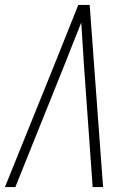

<svg xmlns="http://www.w3.org/2000/svg" viewBox="-24 -755 544 775"><path d="M-4 0 194 -490 292 -735H338L392 0H350L315 -490Q312 -534 309.5 -577.5Q307 -621 304 -664Q287 -621 269.5 -577.5Q252 -534 235 -490L38 0Z"/></svg>

Font: Iosevka Extralight Oblique
Style: Regular
Weight: 200
Italic angle: -9°
Monospace: yes
Designer: Belleve Invis
Foundry: Belleve Invis
Version: Version 32.5.0; ttfautohint (v1.8.4)